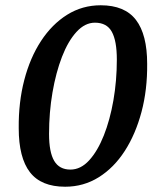

<svg xmlns="http://www.w3.org/2000/svg" viewBox="-20 -694 600 728"><path d="M227 14Q136 14 93.5 -41Q51 -96 51 -208Q50 -306 72 -390.5Q94 -475 135.5 -538.5Q177 -602 234.5 -638Q292 -674 362 -674Q453 -674 495.5 -618.5Q538 -563 538 -452Q539 -354 516.5 -269.5Q494 -185 453 -121.5Q412 -58 354.5 -22Q297 14 227 14ZM247 -51Q286 -51 318 -86Q350 -121 373.5 -180Q397 -239 410 -313.5Q423 -388 423 -468Q423 -539 404 -573.5Q385 -608 340 -608Q302 -608 270 -573Q238 -538 215 -478.5Q192 -419 179 -343.5Q166 -268 166 -186Q166 -117 185.5 -84Q205 -51 247 -51Z"/></svg>

Font: Sansita Swashed
Style: Regular
Weight: 400
Designer: Pablo Cosgaya
Foundry: Omnibus-Type
Version: Version 1.003; ttfautohint (v1.8.3)